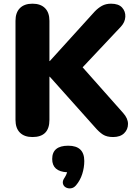

<svg xmlns="http://www.w3.org/2000/svg" viewBox="-20 -734 752 1041"><path d="M156 9Q112 9 88 -15Q64 -39 64 -84V-621Q64 -666 88 -690Q112 -714 156 -714Q200 -714 224 -690Q248 -666 248 -621V-403H250L493 -671Q512 -691 533 -702.5Q554 -714 582 -714Q623 -714 642 -693Q661 -672 659.5 -643Q658 -614 636 -590L428 -369L648 -121Q674 -92 674 -62Q674 -32 653 -11.5Q632 9 593 9Q559 9 538 -4.5Q517 -18 494 -45L250 -318H248V-84Q248 9 156 9ZM392 271Q380 285 364.5 287Q349 289 336.5 282Q324 275 321 260.5Q318 246 331 228Q339 216 344 200Q263 196 263 128Q263 56 350 56Q437 56 437 139Q437 174 426 209Q415 244 392 271Z"/></svg>

Font: Chiron GoRound TC H
Style: Regular
Weight: 900
Designer: Ryoko NISHIZUKA 西塚涼子 (kana, bopomofo & ideographs); Paul D. Hunt (Latin, Greek & Cyrillic); Sandoll Communications 산돌커뮤니
Foundry: Adobe
Version: Version 1.000;hotconv 1.1.1;makeotfexe 2.6.0